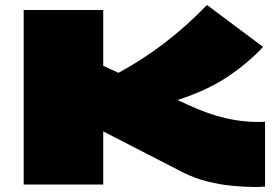

<svg xmlns="http://www.w3.org/2000/svg" viewBox="-20 -740 1118 770"><path d="M1008 10Q966 10 915.5 5.5Q865 1 812.5 -12Q760 -25 711 -50L394 -213V0H75V-700H394V-476L455 -448Q550 -499 638.5 -566.5Q727 -634 810 -720L1035 -552Q978 -490 895.5 -434Q813 -378 692 -339L735 -319Q816 -282 883 -266.5Q950 -251 1009 -251Q1017 -251 1025.5 -251Q1034 -251 1043 -252V8Q1034 9 1025 9.5Q1016 10 1008 10Z"/></svg>

Font: Georama ExtraExtended Black
Style: Regular
Weight: 900
Width: 8
Designer: Jean-Baptiste Levee
Foundry: Production Type
Version: Version 1.000